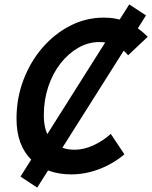

<svg xmlns="http://www.w3.org/2000/svg" viewBox="-20 -781 691 872"><path d="M55 -242Q55 -335 86.5 -418Q118 -501 173 -564.5Q228 -628 299.5 -664.5Q371 -701 452 -701Q511 -701 559 -679.5Q607 -658 651 -614L562 -530Q537 -560 505 -575Q473 -590 431 -590Q381 -590 335.5 -564Q290 -538 254.5 -492.5Q219 -447 199 -386.5Q179 -326 179 -257Q179 -179 216.5 -140Q254 -101 319 -101Q361 -101 404.5 -121Q448 -141 483 -173L545 -80Q492 -36 429.5 -12.5Q367 11 304 11Q191 11 123 -55Q55 -121 55 -242ZM73 21 567 -761 643 -711 149 71Z"/></svg>

Font: Radio Canada Medium
Style: Italic
Weight: 500
Italic angle: -12°
Designer: Charles Daoud, Etienne Aubert Bonn, Alexandre Saumier Demers, Jacques Le Bailly
Foundry: Radio-Canada
Version: Version 2.104; ttfautohint (v1.8.4.7-5d5b);gftools[0.9.28.de